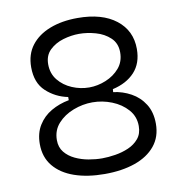

<svg xmlns="http://www.w3.org/2000/svg" viewBox="-78 -747 792 834"><g transform="rotate(-10 318.0 -330.0)"><path d="M318 14Q242 14 184.5 -6Q127 -26 94.5 -65.5Q62 -105 62 -163Q62 -211 83.5 -245.5Q105 -280 140.5 -300.5Q176 -321 219 -329V-343Q164 -354 123.5 -391.5Q83 -429 83 -498Q83 -555 113 -594Q143 -633 196 -653.5Q249 -674 318 -674Q426 -674 487.5 -626Q549 -578 549 -497Q549 -434 513.5 -395.5Q478 -357 416 -343L415 -330Q456 -325 492.5 -305Q529 -285 551.5 -249.5Q574 -214 574 -163Q574 -105 541.5 -65.5Q509 -26 451.5 -6Q394 14 318 14ZM317 -368Q354 -368 390.5 -383Q427 -398 451 -426Q475 -454 475 -495Q475 -535 449 -559.5Q423 -584 385.5 -594.5Q348 -605 313 -605Q278 -605 242.5 -594.5Q207 -584 182.5 -560.5Q158 -537 158 -498Q158 -457 181.5 -428Q205 -399 241.5 -383.5Q278 -368 317 -368ZM319 -55Q345 -55 376.5 -60Q408 -65 435.5 -77Q463 -89 481 -110.5Q499 -132 499 -166Q499 -208 472 -238.5Q445 -269 403.5 -285.5Q362 -302 318 -302Q275 -302 233.5 -286Q192 -270 165 -240Q138 -210 138 -167Q138 -135 155.5 -113.5Q173 -92 200.5 -79Q228 -66 259 -60.5Q290 -55 319 -55Z"/></g></svg>

Font: Bricolage Grotesque 10pt Light
Style: Regular
Weight: 300
Designer: Mathieu Triay
Foundry: Atelier Triay
Version: Version 1.000; ttfautohint (v1.8.4.7-5d5b);gftools[0.9.32]